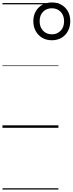

<svg xmlns="http://www.w3.org/2000/svg" viewBox="-20 -1035 589 1555"><path d="M400 -709Q356 -709 322.5 -728.5Q289 -748 269.5 -783Q250 -818 250 -864Q250 -909 269.5 -943Q289 -977 322.5 -996Q356 -1015 400 -1015Q444 -1015 477.5 -996Q511 -977 530 -943Q549 -909 549 -864Q549 -818 530 -783Q511 -748 477.5 -728.5Q444 -709 400 -709ZM400 -757Q443 -757 471 -786Q499 -815 499 -863Q499 -911 471 -939.5Q443 -968 400 -968Q357 -968 329 -940Q301 -912 301 -863Q301 -815 329 -786Q357 -757 400 -757ZM0 490H453V500H0ZM0 -20H453V0H0ZM0 -505H453V-500H0ZM0 -1010H453V-1000H0Z"/></svg>

Font: Playwrite TZ Guides
Style: Regular
Weight: 400
Designer: Veronika Burian, José Scaglione
Foundry: TypeTogether
Version: Version 1.003